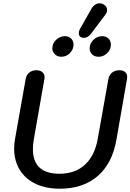

<svg xmlns="http://www.w3.org/2000/svg" viewBox="-20 -1137 793 1167"><path d="M66 -234Q66 -265 72 -296L136 -657Q141 -682 158 -696Q175 -710 201 -710Q224 -710 237.5 -698.5Q251 -687 251 -668Q251 -661 250 -657L186 -293Q180 -259 180 -230Q180 -81 342 -81Q437 -81 496.5 -136Q556 -191 574 -293L639 -657Q643 -681 661 -695.5Q679 -710 705 -710Q728 -710 740.5 -699Q753 -688 753 -669Q753 -661 752 -657L688 -290Q663 -144 574 -67Q485 10 344 10Q259 10 196 -20Q133 -50 99.5 -105.5Q66 -161 66 -234ZM459 -935Q459 -947 465 -959L534 -1081Q543 -1098 557 -1107.5Q571 -1117 586 -1117Q599 -1117 609 -1111Q631 -1098 631 -1077Q631 -1061 619 -1046L531 -929Q523 -919 512 -913Q501 -907 490 -907Q480 -907 472 -911Q459 -918 459 -935ZM298 -843Q298 -873 321 -895Q344 -917 375 -917Q398 -917 412.5 -902.5Q427 -888 427 -866Q427 -837 405 -814.5Q383 -792 353 -792Q329 -792 313.5 -807Q298 -822 298 -843ZM525 -843Q525 -873 548 -895Q571 -917 601 -917Q625 -917 639.5 -902.5Q654 -888 654 -865Q654 -836 631.5 -814Q609 -792 579 -792Q555 -792 540 -806.5Q525 -821 525 -843Z"/></svg>

Font: Kodchasan SemiBold
Style: Italic
Weight: 600
Italic angle: -10°
Version: Version 1.000; ttfautohint (v1.6)